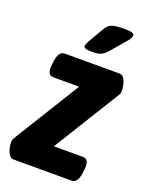

<svg xmlns="http://www.w3.org/2000/svg" viewBox="-152 -788 661 858"><g transform="rotate(20 178.5 -359.0)"><path d="M22 0Q9 0 0.5 -12.5Q-8 -25 -11.5 -41.5Q-15 -58 -15 -70Q-15 -78 -12 -84.5Q-9 -91 -3 -100L186 -406H63Q32 -406 38 -456L40 -473Q46 -523 75 -523H335Q349 -523 357 -510.5Q365 -498 368.5 -481.5Q372 -465 372 -453Q372 -445 369 -438.5Q366 -432 360 -423L171 -117H310Q341 -117 335 -67L333 -50Q327 0 298 0ZM187 -572Q164 -572 155.5 -575.5Q147 -579 147 -585Q147 -594 159 -615L201 -687Q212 -705 229 -711.5Q246 -718 286 -718Q315 -718 325 -714.5Q335 -711 335 -703Q335 -695 328.5 -685.5Q322 -676 312 -665L258 -602Q243 -585 229 -578.5Q215 -572 187 -572Z"/></g></svg>

Font: Asap Condensed
Style: Bold Italic
Weight: 700
Width: 3
Italic angle: -6°
Designer: Pablo Cosgaya
Foundry: Omnibus-Type
Version: Version 3.001; ttfautohint (v1.8.4.7-5d5b)